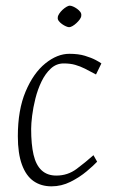

<svg xmlns="http://www.w3.org/2000/svg" viewBox="-20 -649 403 678"><path d="M162 9Q125 9 98.5 -9.5Q72 -28 57.5 -67.5Q43 -107 43 -168Q43 -261 70.5 -326Q98 -391 140 -425Q182 -459 225 -459Q257 -459 280 -452Q303 -445 318 -437Q333 -429 338 -425L319 -386Q297 -398 280 -406.5Q263 -415 245.5 -420Q228 -425 205 -425Q179 -425 159.5 -407Q140 -389 126.5 -361Q113 -333 105 -301Q97 -269 93.5 -240.5Q90 -212 90 -194Q90 -139 98.5 -102.5Q107 -66 127 -47.5Q147 -29 179 -29Q219 -29 250.5 -52.5Q282 -76 310 -101L323 -78Q311 -65 286 -44Q261 -23 229 -7Q197 9 162 9ZM224 -553Q220 -553 213 -556Q206 -559 199 -564Q192 -569 187.5 -575Q183 -581 184 -587Q184 -593 189 -600.5Q194 -608 201 -614.5Q208 -621 215 -625Q222 -629 226 -629Q231 -629 238 -626Q245 -623 252 -618Q259 -613 263.5 -607Q268 -601 267 -594Q267 -588 262 -581Q257 -574 250 -567.5Q243 -561 236 -557Q229 -553 224 -553Z"/></svg>

Font: Ancizar Sans Thin
Style: Italic
Weight: 100
Italic angle: -4°
Designer: Cesar Puertas, Viviana Monsalve, Julian Moncada, Julian Prieto, Jose Castro, Mariel Hernandez, Felipe Aragon, Sara Alarc
Version: Version 8.100